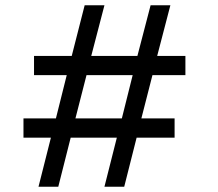

<svg xmlns="http://www.w3.org/2000/svg" viewBox="-20 -708 827 728"><path d="M126 0 173 -186H69V-259H192L233 -423H109V-496H252L301 -688H376L326 -496H501L551 -688H626L576 -496H683V-423H558L516 -259H642V-186H498L451 0H376L423 -186H248L201 0ZM266 -259H442L483 -423H308Z"/></svg>

Font: Saira SemiExpanded Medium
Style: Regular
Weight: 500
Width: 6
Designer: Hector Gatti with collaboration of the Omnibus-Type team
Foundry: Omnibus-Type
Version: Version 1.101